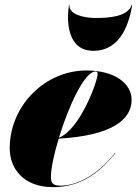

<svg xmlns="http://www.w3.org/2000/svg" viewBox="-20 -760 572 790"><path d="M266 -740H264C254 -679 254 -551 364 -551C484 -551 514 -679 524 -740H522C506 -691 428 -686 374 -686C320 -686 261 -703 266 -740ZM189.5 -31.5C189.5 -66.5 202 -126 221.5 -189.5C438.5 -202 521.5 -266.5 521.5 -349C521.5 -416.5 452.5 -470 335.5 -470C165 -470 20 -325 20 -150C20 -65 77.5 10 198.5 10C325 10 400.5 -64 454.5 -129.5L453 -130.5C377 -34.5 293 4 228.5 4C202 4 189.5 -3.5 189.5 -31.5ZM373.5 -466C379.5 -466 381.5 -462.5 381.5 -455.5C381.5 -424 308 -225.5 222.5 -193.5C261.5 -321.5 327.5 -466 373.5 -466Z"/></svg>

Font: Bodoni* 96pt Fatface
Style: Italic
Weight: 900
Italic angle: -13°
Version: Version 2.3